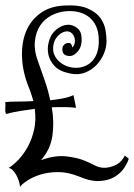

<svg xmlns="http://www.w3.org/2000/svg" viewBox="-20 -723 507 726"><path d="M381.8 -88.9Q401.4 -90.8 420.4 -100.6Q439.5 -110.4 452.1 -134.8L466.8 -123Q462.9 -108.4 450.2 -88.9Q437.5 -69.3 415 -55.2Q392.6 -41 358.4 -38.6Q324.2 -36.1 278.3 -55.7Q237.3 -72.3 200.2 -72.3Q163.1 -72.3 133.3 -63Q103.5 -53.7 83 -40Q62.5 -26.4 55.7 -16.6Q54.7 -28.3 50.8 -40Q46.9 -51.8 41 -62Q35.2 -72.3 27.8 -79.6Q20.5 -86.9 12.7 -87.9Q30.3 -98.6 49.8 -119.1Q69.3 -139.6 85 -168Q100.6 -196.3 108.9 -232.4Q117.2 -268.6 111.3 -311.5Q83 -307.6 55.2 -303.2Q27.3 -298.8 3.9 -292Q-1 -295.9 0 -311.5Q1 -327.1 0 -336.9Q16.6 -338.9 44.4 -338.9Q72.3 -338.9 106.4 -340.8Q102.5 -352.5 99.1 -364.3Q95.7 -376 90.8 -387.7Q66.4 -446.3 63.5 -502Q60.5 -557.6 77.1 -600.6Q93.8 -643.6 130.4 -671.4Q167 -699.2 222.7 -702.1Q278.3 -705.1 310.5 -691.4Q342.8 -677.7 358.9 -655.8Q375 -633.8 378.9 -609.4Q382.8 -585 382.8 -567.4Q382.8 -543.9 372.6 -519.5Q362.3 -495.1 344.2 -476.6Q326.2 -458 300.8 -448.2Q275.4 -438.5 244.1 -445.3Q205.1 -453.1 186.5 -473.1Q168 -493.2 163.1 -516.1Q158.2 -539.1 163.6 -561Q168.9 -583 177.7 -594.7Q183.6 -603.5 192.9 -611.3Q202.1 -619.1 213.4 -624Q224.6 -628.9 236.8 -629.4Q249 -629.9 262.7 -623Q283.2 -612.3 287.1 -591.3Q291 -570.3 286.1 -550.8Q280.3 -531.2 263.7 -518.6Q247.1 -505.9 227.5 -514.6Q220.7 -517.6 217.8 -524.9Q214.8 -532.2 215.8 -540Q216.8 -547.9 222.2 -553.7Q227.5 -559.6 237.3 -560.5Q245.1 -561.5 249 -556.2Q252.9 -550.8 252.9 -543.9Q260.7 -549.8 262.7 -561Q264.6 -572.3 260.7 -583Q256.8 -593.8 248 -600.1Q239.3 -606.4 225.6 -603.5Q216.8 -601.6 208 -595.2Q199.2 -588.9 192.4 -579.1Q185.5 -569.3 182.6 -556.2Q179.7 -543 181.6 -528.3Q184.6 -513.7 193.4 -502Q202.1 -490.2 214.8 -481.9Q227.5 -473.6 242.7 -469.7Q257.8 -465.8 274.4 -466.8Q290 -467.8 305.7 -475.1Q321.3 -482.4 333 -497.1Q344.7 -511.7 350.1 -534.2Q355.5 -556.6 352.5 -588.9Q350.6 -608.4 342.3 -626Q334 -643.6 319.3 -656.2Q304.7 -668.9 282.7 -675.8Q260.7 -682.6 231.4 -680.7Q202.1 -678.7 175.3 -665Q148.4 -651.4 131.8 -626.5Q115.2 -601.6 111.8 -565.4Q108.4 -529.3 126 -484.4Q136.7 -454.1 149.4 -418Q162.1 -381.8 169.9 -343.8Q195.3 -346.7 218.3 -351.1Q241.2 -355.5 257.8 -363.3L267.6 -315.4Q252.9 -317.4 229 -317.9Q205.1 -318.4 175.8 -317.4Q185.5 -261.7 178.2 -210Q170.9 -158.2 134.8 -117.2Q187.5 -136.7 230 -131.8Q272.5 -127 300.8 -115.2Q321.3 -106.4 340.3 -96.7Q359.4 -86.9 381.8 -88.9Z"/></svg>

Font: Mystery Quest
Style: Regular
Weight: 400
Designer: Squid
Foundry: Font Diner, Inc DBA Sideshow
Version: Version 1.000